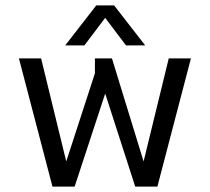

<svg xmlns="http://www.w3.org/2000/svg" viewBox="-20 -690 776 710"><path d="M517 -522 402 -670H336L221 -522H292L369 -624L446 -522ZM480 0H562L686 -474H604L511 -93L394 -474H331V-419L225 -93L132 -474H50L174 0H256L369 -344Z"/></svg>

Font: Kanit Light
Style: Regular
Weight: 300
Designer: Katatrad Team
Foundry: CadsonDemak
Version: Version 1.000;PS 001.000;hotconv 1.0.88;makeotf.lib2.5.64775